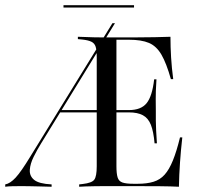

<svg xmlns="http://www.w3.org/2000/svg" viewBox="-28 -711 768 731"><path d="M-8.1 0V-8.9Q10.5 -12.1 31.5 -34.7Q52.4 -57.3 87.1 -114.5L400 -622.6H409.7L128.2 -164.5Q113.7 -141.1 100.4 -114.5Q87.1 -87.9 85.5 -64.5Q83.9 -41.1 102 -26.2Q120.2 -11.3 168.5 -8.9V0Q142.7 -0.8 123 -1.2Q103.2 -1.6 86.7 -2Q70.2 -2.4 54.8 -2.4Q35.5 -2.4 18.5 -2Q1.6 -1.6 -8.1 0ZM196 -283.1 201.6 -291.9H487.9V-283.1ZM370.2 -2.4Q350 -2.4 331 -2Q312.1 -1.6 297.6 -1.2Q283.1 -0.8 273.4 0V-8.9L287.1 -10.5Q321.8 -14.5 331 -27Q340.3 -39.5 340.3 -78.2V-492.7Q340.3 -519.4 336.3 -532.7Q332.3 -546 320.2 -552Q308.1 -558.1 284.7 -560.5L268.5 -562.1V-571Q279 -571 294 -570.2Q308.9 -569.4 328.6 -569Q348.4 -568.5 369.4 -568.5H379H473.4Q525.8 -568.5 561.3 -569.4Q596.8 -570.2 621 -571Q621 -532.3 623.4 -492.3Q625.8 -452.4 631.5 -409.7H622.6Q605.6 -470.2 586.7 -502.8Q567.7 -535.5 539.1 -547.6Q510.5 -559.7 462.9 -559.7H415.3V-78.2Q415.3 -50 419.8 -35.5Q424.2 -21 438.3 -16.1Q452.4 -11.3 479.8 -11.3H496.8Q531.5 -11.3 556.5 -19Q581.5 -26.6 598.8 -46Q616.1 -65.3 630.2 -100Q644.4 -134.7 657.3 -187.9H666.1Q660.5 -138.7 657.3 -91.9Q654 -45.2 653.2 0Q623.4 -1.6 579.8 -2Q536.3 -2.4 471.8 -2.4H379ZM560.5 -165.3Q556.5 -210.5 546.4 -235.9Q536.3 -261.3 516.1 -272.2Q496 -283.1 462.9 -283.1V-291.9Q508.9 -291.9 530.2 -318.1Q551.6 -344.4 558.9 -408.9H567.7Q564.5 -359.7 564.9 -333.9Q565.3 -308.1 565.3 -287.1Q565.3 -268.5 565.3 -251.2Q565.3 -233.9 566.5 -213.3Q567.7 -192.7 569.4 -165.3ZM213.7 -682.3V-691.1H482.3V-682.3Z"/></svg>

Font: Playfair 144pt SemiCondensed Light
Style: Regular
Weight: 300
Width: 4
Designer: Claus Eggers Sørensen
Foundry: Claus Eggers Sørensen
Version: Version 2.203